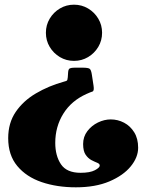

<svg xmlns="http://www.w3.org/2000/svg" viewBox="-20 -560 625 820"><path d="M416 -420Q416 -387 399.8 -359.8Q383.5 -332.5 356.2 -316.2Q329 -300 296 -300Q263 -300 235.8 -316.2Q208.5 -332.5 192.2 -359.8Q176 -387 176 -420Q176 -453 192.2 -480.2Q208.5 -507.5 235.8 -523.8Q263 -540 296 -540Q329 -540 356.2 -523.8Q383.5 -507.5 399.8 -480.2Q416 -453 416 -420ZM406 147Q406 139.5 395.2 135.2Q384.5 131 370.5 123.8Q356.5 116.5 345.8 101Q335 85.5 335 55Q335 24 353 0.2Q371 -23.5 398.2 -36.8Q425.5 -50 453 -50Q483 -50 509.8 -36Q536.5 -22 553.2 5Q570 32 570 71Q570 112 538.2 150.8Q506.5 189.5 447 214.8Q387.5 240 304 240Q223.5 240 158 217.8Q92.5 195.5 53.8 149Q15 102.5 15 30Q15 -35 47.2 -82.2Q79.5 -129.5 133.5 -161.2Q187.5 -193 252 -211Q262 -213.5 265.2 -215.5Q268.5 -217.5 269.5 -230L271 -252Q272 -265.5 278.8 -268.2Q285.5 -271 299 -271H332Q357 -271 363.2 -266Q369.5 -261 372.5 -240L379.5 -194Q383 -171.5 374.8 -169Q366.5 -166.5 350 -159Q285 -130 250.5 -74.5Q216 -19 216 50Q216 105.5 240.5 141.8Q265 178 324 178Q364.5 178 385.2 167Q406 156 406 147Z"/></svg>

Font: Besley* Condensed Fatface
Style: Regular
Weight: 900
Width: 3
Designer: Owen Earl
Foundry: indestructible type*
Version: Version 3.000; ttfautohint (v1.8.3)